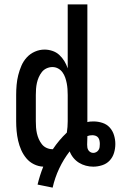

<svg xmlns="http://www.w3.org/2000/svg" viewBox="-20 -755 548 879"><path d="M221 104 152 90Q157 69 163.5 48.5Q170 28 178 8Q156 7 135.5 -3Q115 -13 100.5 -30.5Q86 -48 77 -68.5Q68 -89 63 -111Q58 -133 56 -155.5Q54 -178 54 -200V-320Q54 -343 56 -366Q58 -389 63.5 -411Q69 -433 78 -454Q87 -475 102.5 -492Q118 -509 139.5 -518.5Q161 -528 184 -528Q202 -528 220 -522Q238 -516 251.5 -503.5Q265 -491 274.5 -475.5Q284 -460 290 -442V-735H380V-196Q387 -198 394 -198.5Q401 -199 409 -199Q429 -199 449 -192.5Q469 -186 482.5 -171Q496 -156 502 -136Q508 -116 508 -96Q508 -75 502 -55Q496 -35 482 -20Q468 -5 447.5 1.5Q427 8 407 8Q390 8 373 3.5Q356 -1 341.5 -10Q327 -19 316 -32.5Q305 -46 299 -62Q271 -26 251 16.5Q231 59 221 104ZM220 -72H222Q236 -93 252 -112Q268 -131 286 -148Q288 -161 289 -174Q290 -187 290 -200V-320Q290 -334 289 -347.5Q288 -361 285.5 -374Q283 -387 278.5 -400Q274 -413 266 -424Q258 -435 246 -441.5Q234 -448 220 -448Q206 -448 193 -442Q180 -436 171.5 -425Q163 -414 157.5 -401.5Q152 -389 149 -375.5Q146 -362 145 -348Q144 -334 144 -320V-200Q144 -186 145 -172Q146 -158 149 -144.5Q152 -131 157.5 -118.5Q163 -106 171.5 -95Q180 -84 193 -78Q206 -72 220 -72ZM407 -55Q414 -55 420.5 -58.5Q427 -62 431 -68Q435 -74 436 -81Q437 -88 437 -96Q437 -103 435.5 -111Q434 -119 429.5 -125Q425 -131 417.5 -133.5Q410 -136 403 -136Q397 -136 391 -135Q385 -134 380 -132V-128Q380 -119 379.5 -110.5Q379 -102 379 -93Q379 -86 380 -79.5Q381 -73 384.5 -67.5Q388 -62 394 -58.5Q400 -55 407 -55Z"/></svg>

Font: Iosevka Term Medium
Style: Regular
Weight: 500
Monospace: yes
Designer: Belleve Invis
Foundry: Belleve Invis
Version: Version 26.3.1